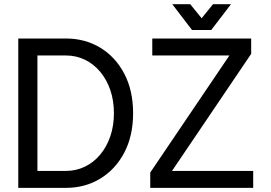

<svg xmlns="http://www.w3.org/2000/svg" viewBox="-20 -909 1313 929"><path d="M161.1 -640.6H298.8Q348.1 -640.6 390.6 -620.1Q433.1 -599.6 464.6 -562Q496.1 -524.4 513.7 -473.4Q531.2 -422.4 531.2 -361.3Q531.2 -300.3 513.7 -249.3Q496.1 -198.2 464.6 -160.6Q433.1 -123 390.6 -102.5Q348.1 -82 298.8 -82H161.1ZM298.8 0Q391.6 0 465.1 -44.7Q538.6 -89.4 581.3 -170.4Q624 -251.5 624 -361.3Q624 -471.2 581.3 -552.5Q538.6 -633.8 465.1 -678.2Q391.6 -722.7 298.8 -722.7H68.4V0H161.1ZM756.8 0 1195.3 -648.4 1145.5 -722.7 707 -74.2ZM781.2 -82 707 -74.2V0Q797.4 0 876.7 0Q956.1 0 1035.4 0Q1114.7 0 1205.1 0V-82ZM716.8 -722.7V-640.6H1120.1L1195.3 -648.4V-722.7Q1105 -722.7 1030.5 -722.7Q956.1 -722.7 881.6 -722.7Q807.1 -722.7 716.8 -722.7ZM900.4 -888.7H813.5L909.2 -763.7H1002ZM1010.7 -888.7 909.2 -763.7H1002L1097.7 -888.7Z"/></svg>

Font: Giphurs
Style: Regular
Weight: 400
Version: Version 2.010